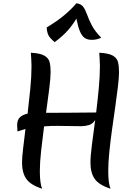

<svg xmlns="http://www.w3.org/2000/svg" viewBox="-20 -1125 831 1176"><path d="M290 -684Q290 -647 281.5 -580Q273 -513 262 -434Q310 -434 392.5 -434.5Q475 -435 569 -436Q578 -510 585 -584Q592 -658 592 -720Q592 -741 590.5 -762Q589 -783 588 -802Q646 -799 671.5 -784Q697 -769 703 -744Q709 -719 709 -684Q709 -652 702.5 -596Q696 -540 686 -471Q676 -402 666 -330Q656 -258 649.5 -192.5Q643 -127 643 -78Q643 -2 657 31Q586 8 560 -29.5Q534 -67 534 -129Q534 -168 543 -238Q552 -308 563 -390Q548 -366 524.5 -359Q501 -352 479 -352Q444 -352 407 -353Q370 -354 333 -354Q312 -354 291.5 -353.5Q271 -353 250 -351Q240 -275 232 -202.5Q224 -130 224 -78Q224 -2 238 31Q167 8 141 -29.5Q115 -67 115 -129Q115 -161 121.5 -215Q128 -269 136 -335Q111 -328 87 -320Q87 -327 86 -338Q85 -349 85 -357Q85 -391 102.5 -407Q120 -423 149 -429Q158 -504 165.5 -580Q173 -656 173 -720Q173 -741 171.5 -762Q170 -783 169 -802Q226 -799 252 -784Q278 -769 284 -744Q290 -719 290 -684ZM315 -867Q305 -874 286.5 -894.5Q268 -915 266 -957Q328 -994 372 -1030.5Q416 -1067 448 -1105Q477 -1101 490 -1083Q503 -1065 513 -1036.5Q523 -1008 541.5 -971.5Q560 -935 600 -894Q587 -888 573.5 -884.5Q560 -881 542 -881Q516 -881 499 -892.5Q482 -904 470 -932Q458 -960 448 -1011Q426 -974 396.5 -940Q367 -906 315 -867Z"/></svg>

Font: Merienda Medium
Style: Regular
Weight: 500
Designer: Eduardo Rodriguez Tunni
Foundry: Eduardo Rodriguez Tunni
Version: Version 2.001; ttfautohint (v1.8.4.7-5d5b)